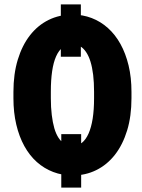

<svg xmlns="http://www.w3.org/2000/svg" viewBox="-20 -787 644 872"><path d="M347.2 -767.1V-529.3H256.3V-767.1ZM348.6 -177.7V64.9H258.3V-177.7ZM577.1 -369.6V-340.8Q577.1 -259.3 557.4 -194.6Q537.6 -129.9 502 -84.2Q466.3 -38.6 417.2 -14.4Q368.2 9.8 310.1 9.8Q262.7 9.8 221.7 -5.9Q180.7 -21.5 147.5 -51Q114.3 -80.6 90.6 -123.5Q66.9 -166.5 54 -221.2Q41 -275.9 41 -340.8V-369.6Q41 -451.2 60.8 -516.1Q80.6 -581.1 116.2 -626.7Q151.9 -672.4 200.9 -696.5Q250 -720.7 309.1 -720.7Q355.5 -720.7 396.2 -705.1Q437 -689.5 470.2 -659.7Q503.4 -629.9 527.1 -587.2Q550.8 -544.4 564 -489.7Q577.1 -435.1 577.1 -369.6ZM407.2 -340.8V-370.6Q407.2 -412.6 403.1 -447Q398.9 -481.4 390.9 -507.3Q382.8 -533.2 370.8 -550.8Q358.9 -568.4 343.5 -577.4Q328.1 -586.4 309.1 -586.4Q284.2 -586.4 265.6 -572.5Q247.1 -558.6 234.9 -531.2Q222.7 -503.9 216.8 -463.6Q210.9 -423.3 210.9 -370.6V-340.8Q210.9 -299.3 215.1 -264.9Q219.2 -230.5 226.8 -204.3Q234.4 -178.2 246.3 -160.4Q258.3 -142.6 274.2 -133.3Q290 -124 310.1 -124Q333.5 -124 351.6 -138.2Q369.6 -152.3 382.1 -180.2Q394.5 -208 400.9 -248.3Q407.2 -288.6 407.2 -340.8Z"/></svg>

Font: Roboto Condensed Black
Style: Regular
Weight: 900
Designer: Christian Robertson
Foundry: Google
Version: Version 3.008; 2023